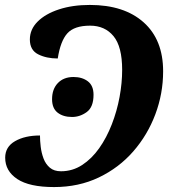

<svg xmlns="http://www.w3.org/2000/svg" viewBox="-20 -748 708 778"><path d="M199 10Q99 10 50 -22.5Q1 -55 1 -109Q1 -153 41 -176Q81 -199 142 -199Q142 -178 145 -153Q148 -128 156.5 -105.5Q165 -83 182 -68.5Q199 -54 227 -54Q274 -54 313 -79.5Q352 -105 382 -147.5Q412 -190 433 -244Q454 -298 464.5 -355Q475 -412 475 -465Q475 -559 440 -601.5Q405 -644 345 -644Q281 -644 253 -613Q225 -582 214 -511Q168 -511 134.5 -528Q101 -545 101 -588Q101 -629 132.5 -660.5Q164 -692 219 -710Q274 -728 344 -728Q483 -728 562 -657.5Q641 -587 641 -459Q641 -369 609.5 -285Q578 -201 520 -134.5Q462 -68 380.5 -29Q299 10 199 10ZM272 -274Q236 -274 213.5 -291.5Q191 -309 191 -346Q191 -387 214.5 -411.5Q238 -436 278 -436Q313 -436 336 -418.5Q359 -401 359 -364Q359 -314 331.5 -294Q304 -274 272 -274Z"/></svg>

Font: Noto Serif
Style: Bold Italic
Weight: 700
Italic angle: -12°
Designer: Monotype Design Team
Foundry: Monotype Imaging Inc.
Version: Version 2.013